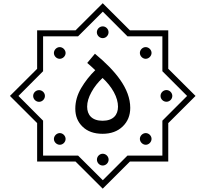

<svg xmlns="http://www.w3.org/2000/svg" viewBox="-20 -887 1262 1179"><path d="M443.8 -700.7H208V-464.4L41 -297.9L208 -131.3V105H443.8L610.8 271.5L777.8 105H1013.2V-130.9L1180.7 -297.9L1013.2 -464.8V-700.7H777.8L610.8 -867.2ZM762.7 -664.1H977.1V-449.7L1128.9 -297.9L977.1 -146V68.4H762.7L611.3 219.7L459.5 68.4H244.6V-146L93.3 -297.9L244.6 -449.7V-664.1H459.5L611.3 -815.4ZM610.8 -725.1C591.3 -725.1 574.7 -708.5 574.7 -689C574.7 -669.4 591.3 -652.8 610.8 -652.8C630.4 -652.8 646.5 -669.4 646.5 -689C646.5 -708.5 630.4 -725.1 610.8 -725.1ZM346.7 -597.7C327.6 -597.7 311 -580.6 311 -561.5C311 -542.5 327.6 -525.9 346.7 -525.9C365.7 -525.9 382.8 -542.5 382.8 -561.5C382.8 -580.6 365.7 -597.7 346.7 -597.7ZM874.5 -597.7C855.5 -597.7 838.9 -581.1 838.9 -562C838.9 -543 855.5 -525.9 874.5 -525.9C893.6 -525.9 910.6 -543 910.6 -562C910.6 -581.1 893.6 -597.7 874.5 -597.7ZM609.9 -65.4C661.1 -65.4 702.6 -80.6 733.4 -110.4C764.2 -140.1 779.8 -178.2 779.8 -224.6C779.8 -342.8 689 -452.6 563 -557.1L515.6 -500.5C531.2 -487.3 547.9 -472.2 564.9 -456.1C531.2 -423.3 502.4 -386.7 478.5 -346.2C454.6 -305.7 442.4 -263.2 442.4 -219.2C442.4 -174.8 457 -138.2 486.8 -109.4C516.6 -80.1 557.6 -65.4 609.9 -65.4ZM609.9 -145.5C544.9 -145.5 515.1 -181.2 515.1 -231.9C515.1 -259.8 523.9 -289.6 541.5 -321.3C558.6 -353 581.5 -381.8 609.9 -408.2C638.7 -381.3 662.1 -352.5 679.2 -321.3C696.3 -289.6 704.6 -259.8 704.6 -231.9C704.6 -181.2 674.8 -145.5 609.9 -145.5ZM1002 -334C982.4 -334 965.8 -317.4 965.8 -297.9C965.8 -278.3 982.4 -262.2 1002 -262.2C1021.5 -262.2 1038.1 -278.3 1038.1 -297.9C1038.1 -317.4 1021.5 -334 1002 -334ZM219.7 -333.5C200.2 -333.5 183.6 -317.4 183.6 -297.9C183.6 -278.3 200.2 -261.7 219.7 -261.7C239.3 -261.7 255.9 -278.3 255.9 -297.9C255.9 -317.4 239.3 -333.5 219.7 -333.5ZM875 -69.8C856 -69.8 838.9 -53.2 838.9 -34.2C838.9 -15.1 856 2 875 2C894 2 910.6 -15.1 910.6 -34.2C910.6 -53.2 894 -69.8 875 -69.8ZM347.2 -69.8C328.1 -69.8 311 -52.7 311 -33.7C311 -14.6 328.1 2 347.2 2C366.2 2 382.8 -14.6 382.8 -33.7C382.8 -52.7 366.2 -69.8 347.2 -69.8ZM610.8 57.1C591.3 57.1 575.2 73.7 575.2 93.3C575.2 112.8 591.3 129.4 610.8 129.4C630.4 129.4 647 112.8 647 93.3C647 73.7 630.4 57.1 610.8 57.1Z"/></svg>

Font: Estedad Regular
Style: Regular
Weight: 400
Designer: Amin Abedi
Version: Version 7.3